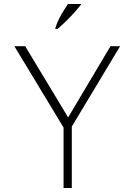

<svg xmlns="http://www.w3.org/2000/svg" viewBox="-20 -948 678 968"><path d="M300.5 0V-305L52.5 -715H107L342.5 -324.5L309.5 -332.5L537 -715H585.5L342 -310V0ZM258 -802.5Q265.5 -829.5 277.8 -853.5Q290 -877.5 302.5 -896.8Q315 -916 322.5 -928H391Q379.5 -913 362 -893Q344.5 -873 321.8 -850Q299 -827 270.5 -802.5Z"/></svg>

Font: Russolo 10pt ExtraLight
Style: Regular
Weight: 200
Designer: Micah Stupak-Hahn
Version: Version 1.000